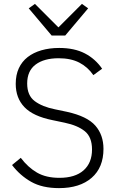

<svg xmlns="http://www.w3.org/2000/svg" viewBox="-20 -957 608 989"><path d="M284 12Q198 12 140.5 -20.5Q83 -53 42 -107L87 -144Q124 -95 170.5 -68Q217 -41 286 -41Q367 -41 410.5 -79.5Q454 -118 454 -187Q454 -251 417 -281Q380 -311 313 -325L251 -338Q151 -358 106 -405Q61 -452 61 -525Q61 -571 77 -605.5Q93 -640 122.5 -663Q152 -686 193.5 -698Q235 -710 285 -710Q363 -710 417 -682Q471 -654 506 -603L461 -570Q432 -612 388.5 -634.5Q345 -657 282 -657Q207 -657 163.5 -624.5Q120 -592 120 -527Q120 -465 159 -436Q198 -407 263 -394L325 -381Q429 -358 471 -310Q513 -262 513 -190Q513 -94 452 -41Q391 12 284 12ZM246 -774 128 -914 160 -937 281 -816 402 -937 434 -914 316 -774Z"/></svg>

Font: IBM Plex Sans Arabic Light
Style: Regular
Weight: 300
Designer: Mike Abbink, Paul van der Laan, Pieter van Rosmalen, Wael Morcos, Khajak Apelian
Foundry: Bold Monday
Version: Version 1.2